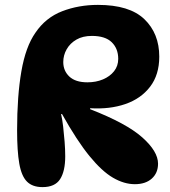

<svg xmlns="http://www.w3.org/2000/svg" viewBox="-20 -759 697 786"><path d="M154 7Q113 7 90.5 -15.5Q68 -38 59 -89Q50 -140 50 -226Q50 -366 67.5 -467Q85 -568 125 -625Q167 -687 234.5 -713Q302 -739 381 -739Q510 -739 571 -680.5Q632 -622 632 -527Q632 -453 594.5 -404Q557 -355 493 -333Q429 -311 349 -316V-312Q498 -254 562.5 -196.5Q627 -139 627 -89Q627 -51 601.5 -28Q576 -5 532 -5Q488 -5 442.5 -31.5Q397 -58 346 -120.5Q295 -183 234 -292H230Q235 -271 238.5 -241Q242 -211 244.5 -179Q247 -147 247 -119Q247 -58 226 -25.5Q205 7 154 7ZM338 -422Q373 -422 401.5 -434Q430 -446 447 -467.5Q464 -489 464 -518Q464 -560 437.5 -586Q411 -612 356 -612Q319 -612 293 -597Q267 -582 253 -557.5Q239 -533 239 -505Q239 -469 264 -445.5Q289 -422 338 -422Z"/></svg>

Font: DynaPuff Medium
Style: Regular
Weight: 500
Version: Version 2.000